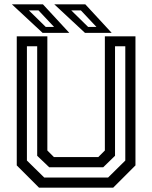

<svg xmlns="http://www.w3.org/2000/svg" viewBox="-20 -868 704 888"><path d="M160.5 0 57.5 -103V-700H199V-172L229.5 -141.5H434.5L465 -172V-700H606.5V-103L503.5 0ZM184.5 -47H480L559.5 -125.5V-654H512V-147.5L457.5 -94.5H207.5L152 -147.5V-654H104.5V-125.5ZM496.5 -716H373L231 -848H374.5ZM426 -743.5 354 -820H309.5L387.5 -743.5ZM300.5 -716H177L35 -848H178.5ZM230 -743.5 158 -820H113.5L191.5 -743.5Z"/></svg>

Font: Tourney Medium
Style: Regular
Weight: 500
Designer: Tyler Finck
Foundry: Etcetera Type Co
Version: Version 1.015